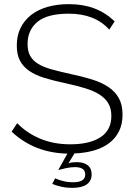

<svg xmlns="http://www.w3.org/2000/svg" viewBox="-20 -735 646 926"><path d="M246 125Q260 132 283.5 138Q307 144 333 144Q391 144 391 107Q391 87 377.5 79Q364 71 342 71Q321 71 298 76Q275 81 261 85L305 6Q225 4 158.5 -22Q92 -48 36 -100L63 -141Q108 -94 173 -66.5Q238 -39 319 -39Q412 -39 464.5 -73Q517 -107 517 -176Q517 -211 503 -235.5Q489 -260 461.5 -278Q434 -296 392 -309Q350 -322 294 -334Q237 -346 193.5 -359.5Q150 -373 120.5 -393.5Q91 -414 76 -443Q61 -472 61 -516Q61 -564 79.5 -601Q98 -638 131 -663.5Q164 -689 210 -702Q256 -715 312 -715Q381 -715 435 -694.5Q489 -674 533 -632L507 -592Q438 -669 312 -669Q208 -669 160.5 -629.5Q113 -590 113 -523Q113 -489 125 -466.5Q137 -444 162.5 -428Q188 -412 227 -401Q266 -390 321 -378Q378 -366 424.5 -351.5Q471 -337 503.5 -315Q536 -293 553.5 -261Q571 -229 571 -182Q571 -137 554.5 -103Q538 -69 507.5 -45.5Q477 -22 434 -9.5Q391 3 339 5L310 53Q319 49 330.5 48Q342 47 350 47Q384 47 403 62Q422 77 422 106Q422 138 398 154.5Q374 171 329 171Q300 171 275.5 165.5Q251 160 232 152Z"/></svg>

Font: Oxford Sans
Style: Regular
Weight: 300
Designer: Matt McInerney, Pablo Impallari, Rodrigo Fuenzalida
Foundry: Matt McInerney, Pablo Impallari, Rodrigo Fuenzalida
Version: Version 3.000g; ttfautohint (v1.5) -l 8 -r 28 -G 28 -x 14 -D